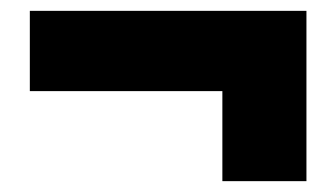

<svg xmlns="http://www.w3.org/2000/svg" viewBox="-20 -454 620 354"><path d="M390 -120V-286H35V-434H545V-120Z"/></svg>

Font: Golos Text
Style: Bold
Weight: 700
Designer: A.Korolkova, Vitaly Kuzmin
Foundry: ParaType Ltd
Version: Version 2.004